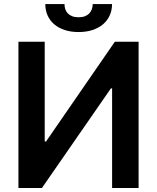

<svg xmlns="http://www.w3.org/2000/svg" viewBox="-20 -935 781 955"><path d="M202.4 -727.3V-231.5H209.2L551.1 -727.3H669.4V0H537.6V-495.4H531.6L188.6 0H71.7V-727.3ZM537.3 -914.8Q537.3 -883.5 525.6 -858Q513.8 -832.4 492.4 -814.1Q470.9 -795.8 440 -785.7Q409.1 -775.6 370.7 -775.6Q332.7 -775.6 302 -785.7Q271.3 -795.8 249.8 -814.1Q228.3 -832.4 216.8 -858Q205.3 -883.5 205.3 -914.8H300.8Q300.8 -902 304.5 -890.1Q308.2 -878.2 316.6 -869.1Q324.9 -860.1 338.2 -854.6Q351.6 -849.1 370.7 -849.1Q389.6 -849.1 402.9 -854.4Q416.2 -859.7 424.5 -868.8Q432.9 -877.8 437 -889.7Q441.1 -901.6 441.1 -914.8Z"/></svg>

Font: Interop SemBd
Style: Regular
Weight: 600
Designer: Rasmus Andersson, Google, Jang Haemin
Foundry: jhaemin
Version: Version 1.008